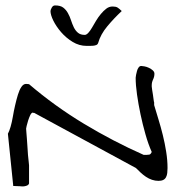

<svg xmlns="http://www.w3.org/2000/svg" viewBox="-20 -678 648 700"><path d="M8.8 -190.4Q13.7 -199.2 18.6 -215.8Q23.4 -232.4 26.9 -252.9Q30.3 -273.4 35.2 -294.4Q40 -315.4 45.4 -333Q50.8 -350.6 58.1 -361.3Q65.4 -372.1 75.2 -372.1Q77.1 -372.1 81.1 -371.6Q85 -371.1 85.9 -371.1Q179.7 -291 285.6 -227.1Q391.6 -163.1 503.9 -113.3Q505.9 -113.3 508.8 -113.3Q511.7 -113.3 513.7 -113.3Q519.5 -113.3 524.4 -114.3Q529.3 -115.2 533.2 -124Q520.5 -152.3 510.3 -188.5Q500 -224.6 492.2 -261.7Q484.4 -298.8 479.5 -333.5Q474.6 -368.2 474.6 -394.5Q474.6 -398.4 476.1 -405.3Q477.5 -412.1 479.5 -419.4Q481.4 -426.8 485.4 -432.1Q489.3 -437.5 495.1 -437.5Q499 -437.5 506.8 -436Q514.6 -434.6 522.9 -430.7Q531.2 -426.8 537.1 -421.4Q543 -416 543 -409.2Q543 -398.4 538.1 -388.2Q533.2 -377.9 533.2 -367.2V-362.3Q533.2 -359.4 534.7 -350.6Q536.1 -341.8 537.6 -332.5Q539.1 -323.2 540 -314.9Q541 -306.6 542 -304.7V-294.9Q548.8 -271.5 557.6 -243.2Q566.4 -214.8 573.7 -185.1Q581.1 -155.3 585.9 -124.5Q590.8 -93.8 590.8 -65.4Q590.8 -55.7 589.8 -47.4Q588.9 -39.1 585.4 -32.2Q582 -25.4 575.2 -22Q568.4 -18.6 557.6 -18.6Q545.9 -18.6 534.2 -22.5Q522.5 -26.4 511.7 -33.7Q501 -41 492.2 -49.3Q483.4 -57.6 475.6 -65.4L104.5 -266.6H100.6V-267.6Q94.7 -267.6 90.3 -258.3Q85.9 -249 82.5 -238.3Q79.1 -227.5 77.1 -218.8Q75.2 -210 75.2 -209Q75.2 -205.1 76.2 -195.3Q77.1 -185.5 78.1 -171.4Q79.1 -157.2 80.1 -142.1Q81.1 -127 82 -113.3Q83 -99.6 84.5 -89.4Q85.9 -79.1 85.9 -75.2V-8.8Q84 -3.9 79.6 -2Q75.2 0 69.8 1Q64.5 2 59.1 1.5Q53.7 1 52.7 1Q48.8 1 40 0.5Q31.2 0 28.3 0ZM164.1 -637.7Q164.1 -641.6 168.5 -649.9Q172.9 -658.2 180.7 -658.2Q200.2 -658.2 210.4 -650.4Q220.7 -642.6 227.5 -630.4Q234.4 -618.2 238.8 -604.5Q243.2 -590.8 249 -578.6Q254.9 -566.4 264.2 -558.6Q273.4 -550.8 289.1 -550.8Q294.9 -550.8 301.8 -558.1Q308.6 -565.4 315.4 -577.1Q322.3 -588.9 330.1 -602.1Q337.9 -615.2 347.7 -627Q357.4 -638.7 367.7 -646.5Q377.9 -654.3 390.6 -654.3Q402.3 -654.3 408.7 -650.4Q415 -646.5 423.8 -637.7Q395.5 -611.3 371.1 -582Q346.7 -552.7 337.9 -521.5Q335.9 -515.6 330.6 -513.7Q325.2 -511.7 319.3 -511.2Q313.5 -510.7 307.1 -510.7Q300.8 -510.7 295.9 -510.7Q268.6 -510.7 244.6 -525.4Q220.7 -540 202.6 -561Q184.6 -582 174.3 -603Q164.1 -624 164.1 -637.7Z"/></svg>

Font: Swanky and Moo Moo Cyrillic
Style: Regular
Weight: 400
Designer: Kimberly Geswein; Denis Ignatov
Foundry: Kimberly Geswein; Denis Ignatov
Version: Version 1.003 June 27, 2018